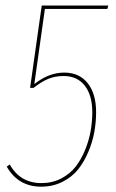

<svg xmlns="http://www.w3.org/2000/svg" viewBox="-20 -681 429 710"><path d="M380.4 -660.6 377 -647.9H146L106.9 -370.1Q160.6 -412.6 217.3 -412.6Q273.4 -412.6 304.4 -373.3Q335.4 -334 335.4 -266.1Q335.4 -231 329.1 -194.6Q322.8 -158.2 307.4 -121.1Q292 -84 269.5 -55.4Q247.1 -26.9 211.4 -8.8Q175.8 9.3 132.3 9.3Q47.4 9.3 4.9 -64.9L16.1 -72.8Q54.7 -3.9 133.3 -3.9Q173.8 -3.9 206.8 -21.2Q239.7 -38.6 260.5 -65.7Q281.2 -92.8 295.4 -128.2Q309.6 -163.6 315.4 -198Q321.3 -232.4 321.3 -265.6Q321.3 -328.6 293.5 -364.3Q265.6 -399.9 215.3 -399.9Q183.6 -399.9 158 -389.2Q132.3 -378.4 104 -356H91.3L134.3 -660.6Z"/></svg>

Font: Fira Sans Compressed Hair
Style: Italic
Weight: 100
Width: 3
Italic angle: -8°
Designer: Carrois Corporate & Edenspiekermann AG
Foundry: Carrois Corporate GbR & Edenspiekermann AG
Version: Version 4.203;PS 004.203;hotconv 1.0.88;makeotf.lib2.5.64775